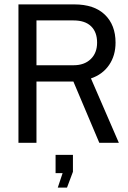

<svg xmlns="http://www.w3.org/2000/svg" viewBox="-20 -650 584 874"><path d="M506 -456Q506 -397 476.5 -354Q447 -311 394 -293L521 0H432L314 -279H146V0H64V-630H318Q409 -630 457.5 -583Q506 -536 506 -456ZM146 -353H315Q364 -353 393 -381Q422 -409 422 -456Q422 -504 394.5 -530.5Q367 -557 315 -557H146ZM285 204H243L265 138H233V55H312V132Z"/></svg>

Font: Pragati Narrow
Style: Regular
Weight: 400
Designer: Hector Gatti, Marcela Romero, Pablo Cosgaya and Nicolas Silva
Foundry: Omnibus-Type
Version: Version 1.010; ttfautohint (v1.3)